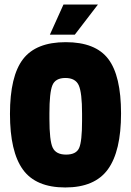

<svg xmlns="http://www.w3.org/2000/svg" viewBox="-20 -817 578 847"><path d="M81.5 -556Q139 -631 270 -631Q401 -631 457.5 -557Q514 -483 514 -316.5Q514 -150 456 -70Q398 10 268 10Q138 10 81 -69Q24 -148 24 -314.5Q24 -481 81.5 -556ZM198 -317V-293Q198 -196 212.5 -165.5Q227 -135 271.5 -135Q316 -135 329 -164Q342 -193 342 -284V-316Q342 -408 327.5 -440.5Q313 -473 268.5 -473Q224 -473 211 -440.5Q198 -408 198 -317ZM412 -797 310 -664H200L260 -797Z"/></svg>

Font: Passion One
Style: Regular
Weight: 400
Designer: Alejandro Lo Celso
Foundry: Fontstage
Version: Version 1.002